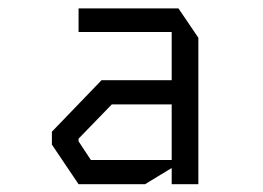

<svg xmlns="http://www.w3.org/2000/svg" viewBox="-20 -762 640 468"><path d="M171.5 -741.5V-684H398.5V-566.5H227.5L106.5 -441V-409.5L171.5 -313H333.5L398.5 -352.5V-313H463.5V-670L415 -741.5ZM171.5 -417.5V-424L252.5 -507.5H398.5V-372H201.5Z"/></svg>

Font: Kode Mono
Style: Regular
Weight: 400
Monospace: yes
Designer: Isa Ozler
Foundry: Kadena LLC
Version: Version 1.000;gftools[0.9.28]